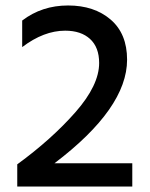

<svg xmlns="http://www.w3.org/2000/svg" viewBox="-20 -681 548 701"><path d="M463 -85V0H43V-81Q169 -173 255.5 -271.5Q342 -370 342 -451Q342 -508 309 -538.5Q276 -569 218 -569Q140 -569 61 -509V-606Q133 -661 228.5 -661Q324 -661 384 -609.5Q444 -558 444 -463Q444 -286 179 -85Z"/></svg>

Font: Hind Medium
Style: Regular
Weight: 500
Designer: Manushi Parikh, Satya Rajpurohit
Foundry: Indian Type Foundry
Version: Version 1.201;PS 1.0;hotconv 1.0.78;makeotf.lib2.5.61930; tt